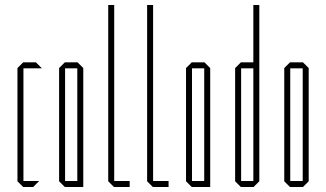

<svg xmlns="http://www.w3.org/2000/svg" viewBox="-20 -750 1308 770"><path d="M73 0 50 -23V-24H136V-23L113 0ZM50 -24V-477L73 -500H74V-24ZM74 -476V-500H124L147 -477V-476Z M241 -476V-500H291L314 -477V-476ZM240 0 217 -23V-24H290V0ZM217 -24V-477L240 -500H241V-24ZM290 0V-476H314V0Z M437 0 414 -23V-730H438V0ZM438 0V-24H500V0Z M593 0 570 -23V-730H594V0ZM594 0V-24H656V0Z M750 -476V-500H800L823 -477V-476ZM749 0 726 -23V-24H799V0ZM726 -24V-477L749 -500H750V-24ZM799 0V-476H823V0Z M1019 -477 996 -500V-730H1020V-477ZM947 -476V-500H997L1020 -477V-476ZM946 0 923 -23V-24H996V0ZM923 -24V-477L946 -500H947V-24ZM996 0V-476H1020V-23L997 0Z M1144 -476V-500H1195L1218 -477V-476ZM1143 0 1120 -23V-24H1194V0ZM1120 -24V-477L1143 -500H1144V-24ZM1194 0V-476H1218V-23L1195 0Z"/></svg>

Font: Foldit Thin
Style: Regular
Weight: 100
Designer: Sophia Tai
Foundry: Sophia Tai
Version: Version 1.003